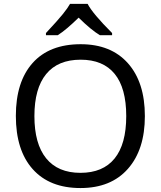

<svg xmlns="http://www.w3.org/2000/svg" viewBox="-20 -951 821 981"><path d="M155.8 -357.9Q155.8 -216.3 215.8 -142.1Q275.9 -67.9 391.1 -67.9Q505.9 -67.9 565.4 -141.1Q625 -214.4 625 -357.9Q625 -501 565.9 -573.5Q506.8 -646 392.1 -646Q275.9 -646 215.8 -572.5Q155.8 -499 155.8 -357.9ZM720.2 -357.9Q720.2 -186.5 633.5 -88.4Q546.9 9.8 391.1 9.8Q233.4 9.8 147.2 -86.7Q61 -183.1 61 -358.9Q61 -533.2 146.7 -629.2Q232.4 -725.1 392.1 -725.1Q547.4 -725.1 633.8 -627.7Q720.2 -530.3 720.2 -357.9ZM214.8 -782.2Q275.9 -847.7 301 -878.9Q326.2 -910.2 337.9 -931.2H427.7Q453.1 -881.8 552.7 -782.2V-771H490.7Q446.8 -796.9 381.8 -860.8Q317.9 -798.3 274.9 -771H214.8Z"/></svg>

Font: NotoSans
Style: Regular
Weight: 400
Designer: Monotype Design team
Foundry: Monotype Imaging Inc.
Version: Version 1.04; ttfautohint (v1.4.1)